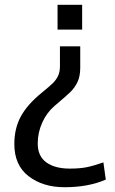

<svg xmlns="http://www.w3.org/2000/svg" viewBox="-20 -718 483 804"><path d="M324 -698V-594H221V-698ZM316 -434Q316 -399 304.5 -374.5Q293 -350 273 -331Q253 -312 209 -275Q176 -247 157 -205Q138 -163 138 -117Q138 -64 174 -38Q210 -12 272 -12Q315 -12 344 -18Q373 -24 413 -38L423 34Q350 66 250 66Q160 66 100 20Q40 -26 40 -115Q40 -180 67 -230Q94 -280 154 -329Q187 -356 200.5 -369Q214 -382 222.5 -399Q231 -416 231 -440V-524H316Z"/></svg>

Font: LINE Seed Sans KR Regular
Style: Regular
Weight: 400
Designer: LINE VX Design & Sandoll Inc & Dalton Maag Ltd
Foundry: Sandoll Inc.
Version: Version 1.000